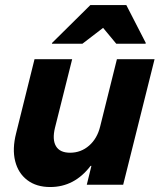

<svg xmlns="http://www.w3.org/2000/svg" viewBox="-20 -736 636 765"><path d="M180 9.2Q125 9.2 88.8 -18.3Q52.5 -45.8 40.4 -94.2Q28.3 -142.5 44.2 -205L117.5 -500H267.5L199.2 -227.5Q187.5 -180 202.9 -153.8Q218.3 -127.5 259.2 -127.5Q302.5 -127.5 335 -155.8Q367.5 -184.2 379.2 -232.5L445.8 -500H595.8L470.8 0H325.8L344.2 -75H340.8Q276.7 9.2 180 9.2ZM186.7 -561.7 187.5 -565 340 -715.8H483.3L560.8 -565L560 -561.7H443.3L390.8 -625L308.3 -561.7Z"/></svg>

Font: Funnel Sans ExtraBold
Style: Italic
Weight: 800
Italic angle: -14.036°
Version: Version 1.000; Beta; Release 5; Build 24; ttfautohint (v1.8.